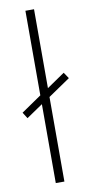

<svg xmlns="http://www.w3.org/2000/svg" viewBox="-97 -848 399 834"><g transform="rotate(-10 102.0 -431.0)"><path d="M79 -51V-399L7 -350L-10 -377L79 -438V-811H117V-463L196 -517L214 -490L117 -424V-51Z"/></g></svg>

Font: Noto Sans Tamil UI Condensed ExtraLight
Style: Regular
Weight: 200
Width: 3
Designer: Jelle Bosma - Monotype Design Team
Foundry: Monotype Imaging Inc.
Version: Version 2.004; ttfautohint (v1.8.4.7-5d5b)